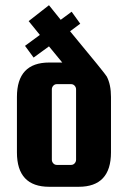

<svg xmlns="http://www.w3.org/2000/svg" viewBox="-20 -707 495 737"><path d="M390 -413Q406 -382 406 -335V-122Q406 10 282 10H169Q45 10 45 -122V-335Q45 -467 169 -467H219L168 -529L109 -486L76 -531L133 -573L90 -626L168 -687L213 -631L255 -662L288 -616L249 -587Q385 -423 390 -413ZM272 -94V-364Q272 -372 266.5 -378Q261 -384 253 -384H198Q190 -384 184.5 -378Q179 -372 179 -364V-94Q179 -86 184.5 -80Q190 -74 198 -74H253Q261 -74 266.5 -80Q272 -86 272 -94Z"/></svg>

Font: Squada One
Style: Regular
Weight: 400
Designer: Joe Prince
Foundry: Joe Prince
Version: Version 1.001